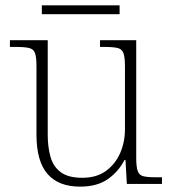

<svg xmlns="http://www.w3.org/2000/svg" viewBox="-20 -686 645 716"><path d="M279 10Q198 10 157 -37.5Q116 -85 116 -184V-439Q116 -473 110.5 -488Q105 -503 88.5 -507Q72 -511 38 -511H17V-536H158V-183Q158 -137 168.5 -100.5Q179 -64 207 -43.5Q235 -23 287 -23Q340 -23 375 -48.5Q410 -74 428 -115Q446 -156 446 -205V-438Q446 -472 440.5 -487.5Q435 -503 418.5 -507Q402 -511 368 -511H353V-536H488V-97Q488 -64 493.5 -48.5Q499 -33 514 -29Q529 -25 558 -25H584V0H453L448 -89H444Q422 -46 382 -18Q342 10 279 10ZM136 -633V-666H426V-633Z"/></svg>

Font: Noto Serif Gujarati ExtraLight
Style: Regular
Weight: 250
Version: Version 2.102